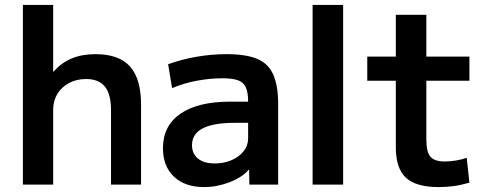

<svg xmlns="http://www.w3.org/2000/svg" viewBox="-20 -750 1976 780"><path d="M73 0V-730H196V-459H198Q229 -495 271 -512.5Q313 -530 368 -530Q464 -530 509 -479Q554 -428 553 -320V0H431V-297Q432 -365 407 -397Q382 -429 330 -429Q291 -429 261 -413Q231 -397 214 -370Q197 -343 196 -307V0Z M809 10Q731 10 686.5 -32.5Q642 -75 642 -148Q642 -239 713 -288Q784 -337 915 -337H988Q988 -375 978.5 -395.5Q969 -416 946.5 -424Q924 -432 883 -432Q833 -432 779.5 -422Q726 -412 679 -392L663 -489Q714 -508 776 -519Q838 -530 900 -530Q979 -530 1024.5 -511Q1070 -492 1090 -447Q1110 -402 1110 -328V0H993L992 -60H990Q963 -29 912 -9.5Q861 10 809 10ZM853 -86Q890 -86 921 -99.5Q952 -113 970 -136Q988 -159 988 -188V-251H933Q847 -251 803.5 -228.5Q760 -206 760 -160Q760 -126 784 -106Q808 -86 853 -86Z M1250 0V-730H1374V0Z M1762 10Q1670 10 1629 -28Q1588 -66 1588 -152V-422H1472V-520H1588V-690H1712V-520H1887V-422H1712V-183Q1712 -133 1728.5 -113.5Q1745 -94 1787 -94Q1809 -94 1833 -98Q1857 -102 1876 -109L1887 -8Q1853 2 1823 6Q1793 10 1762 10Z"/></svg>

Font: M PLUS 1 Thin SemiBold
Style: Regular
Weight: 600
Version: Version 1.001